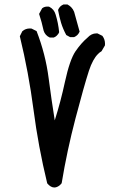

<svg xmlns="http://www.w3.org/2000/svg" viewBox="-20 -832 540 856"><path d="M113.3 -705.1Q116.2 -705.1 120.6 -704.6L143.1 -693.4Q183.1 -590.3 196.8 -483.9Q209 -389.6 224.1 -295.4Q251 -380.4 269.5 -466.8Q291 -565.4 316.4 -603Q341.8 -640.1 370.1 -664.1Q387.7 -683.1 409.2 -683.1Q411.1 -683.1 414.6 -683.1L436 -672.4L437 -671.4Q448.2 -656.2 448.2 -636.7Q448.2 -633.8 447.8 -629.4L432.6 -603.5Q423.8 -598.6 417 -591.3Q393.6 -568.4 376.5 -516.6Q354 -446.8 316.4 -303.5Q278.8 -160.2 254.9 -15.1Q248.5 -7.3 243.7 -3.9Q232.4 3.9 222.2 3.9Q206.1 3.9 190.9 -14.2L190.4 -15.1Q150.9 -177.7 129.4 -342.8Q107.9 -507.8 68.4 -670.4L79.6 -692.9L80.6 -693.4Q93.8 -705.1 113.3 -705.1ZM191.4 -802.7Q197.8 -802.7 199.7 -801.8Q221.2 -791 228 -767.1Q239.7 -729.5 243.7 -688.5Q241.2 -682.1 238.8 -679.7Q233.9 -672.9 228 -668.9Q224.6 -666.5 219.7 -664.6H202.1Q181.2 -673.8 174.3 -695.8Q174.3 -695.8 174.3 -696.3Q166.5 -732.9 154.3 -770L167.5 -794.4L168.5 -795.4Q177.7 -802.7 191.4 -802.7ZM262.7 -812H280.8Q290.5 -806.6 296.9 -800.3Q305.7 -791.5 310.5 -779.3Q311 -778.8 335 -690.9Q330.6 -681.6 325 -676Q319.3 -670.4 310.5 -666.5H292.5L275.4 -675.8Q260.7 -703.1 252.4 -730Q244.6 -756.3 238.8 -787.6Q242.7 -796.9 248.3 -802.5Q253.9 -808.1 262.7 -812Z"/></svg>

Font: Bakudai
Style: Medium
Weight: 500
Version: Version 1.48